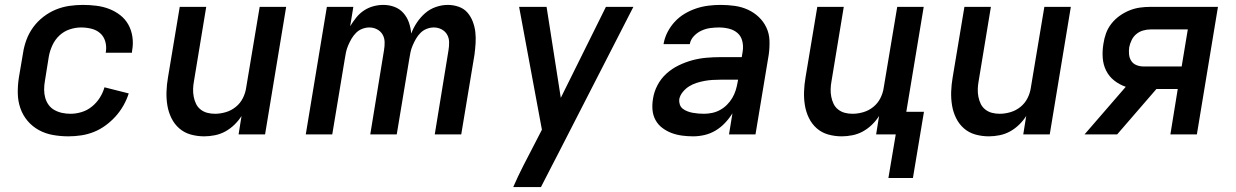

<svg xmlns="http://www.w3.org/2000/svg" viewBox="-20 -548 5040 783"><path d="M259 8Q227 8 196 2.5Q165 -3 138.5 -17.5Q112 -32 92.5 -55Q73 -78 63 -107Q53 -136 52.5 -168Q52 -200 57 -232L74 -332Q78 -359 88 -386Q98 -413 115.5 -437Q133 -461 157 -479.5Q181 -498 208 -509Q235 -520 263 -524Q291 -528 318 -528Q346 -528 373.5 -524.5Q401 -521 425.5 -511.5Q450 -502 470.5 -486Q491 -470 503.5 -447.5Q516 -425 520 -397.5Q524 -370 519 -343L518 -333H411L412 -338Q415 -360 409 -380Q403 -400 388 -413Q373 -426 352.5 -431Q332 -436 311 -436Q287 -436 263.5 -428Q240 -420 222 -403Q204 -386 193.5 -363Q183 -340 179 -317L163 -217Q160 -200 160 -182.5Q160 -165 164.5 -149Q169 -133 178.5 -120Q188 -107 202.5 -99Q217 -91 233.5 -87.5Q250 -84 268 -84Q290 -84 313 -91Q336 -98 355 -113.5Q374 -129 387 -149.5Q400 -170 406 -192L505 -167Q497 -142 483.5 -118Q470 -94 451.5 -73.5Q433 -53 410.5 -36.5Q388 -20 363 -10Q338 0 311.5 4Q285 8 259 8Z M813 8Q784 8 757.5 0.5Q731 -7 711 -24.5Q691 -42 679 -66.5Q667 -91 662.5 -118.5Q658 -146 659 -174.5Q660 -203 665 -232L713 -520H821L771 -217Q768 -201 767.5 -185Q767 -169 770 -153.5Q773 -138 779.5 -124.5Q786 -111 798 -101.5Q810 -92 825 -88Q840 -84 857 -84Q878 -84 900.5 -90.5Q923 -97 941.5 -112Q960 -127 970.5 -148Q981 -169 984 -191L1039 -520H1147L1061 0H953L965 -75Q953 -56 936 -39.5Q919 -23 899 -12Q879 -1 856.5 3.5Q834 8 813 8Z M1227 0 1313 -520H1421L1408 -441Q1419 -459 1432.5 -476Q1446 -493 1464 -505Q1482 -517 1502.5 -522.5Q1523 -528 1543 -528Q1567 -528 1588.5 -520Q1610 -512 1625 -495Q1640 -478 1647.5 -456.5Q1655 -435 1657 -411Q1666 -435 1680.5 -456.5Q1695 -478 1714 -494.5Q1733 -511 1757.5 -519.5Q1782 -528 1806 -528Q1829 -528 1850.5 -520.5Q1872 -513 1886 -497Q1900 -481 1908 -460Q1916 -439 1918.5 -417Q1921 -395 1919.5 -371.5Q1918 -348 1915 -325L1861 0H1753L1809 -343Q1812 -360 1811.5 -377Q1811 -394 1803 -407.5Q1795 -421 1780.5 -428.5Q1766 -436 1749 -436Q1735 -436 1720.5 -430.5Q1706 -425 1695 -414Q1684 -403 1676.5 -390Q1669 -377 1663 -363Q1657 -349 1654 -335Q1651 -321 1649 -307L1598 0H1490L1546 -343Q1549 -360 1548.5 -377Q1548 -394 1540 -407.5Q1532 -421 1517.5 -428.5Q1503 -436 1486 -436Q1472 -436 1457.5 -430.5Q1443 -425 1432 -414Q1421 -403 1413.5 -390Q1406 -377 1400 -363Q1394 -349 1391 -335Q1388 -321 1386 -307L1335 0Z M2073 215Q2092 171 2114 128Q2136 85 2158 43L2190 -19L2097 -520H2209L2267 -149L2451 -520H2563L2253 85L2240 110L2186 215Z M2807 8Q2784 8 2761.5 5Q2739 2 2719 -5.5Q2699 -13 2681.5 -26Q2664 -39 2653.5 -58Q2643 -77 2641 -99.5Q2639 -122 2643 -145Q2647 -173 2661 -200Q2675 -227 2697.5 -247.5Q2720 -268 2748 -281.5Q2776 -295 2804 -302.5Q2832 -310 2861 -312.5Q2890 -315 2918 -315H3005L3009 -340Q3012 -361 3007 -381Q3002 -401 2987.5 -413.5Q2973 -426 2953 -431Q2933 -436 2912 -436Q2894 -436 2876 -433.5Q2858 -431 2840.5 -423Q2823 -415 2809.5 -400.5Q2796 -386 2793 -368H2686Q2690 -393 2702 -416.5Q2714 -440 2732 -459.5Q2750 -479 2773 -492.5Q2796 -506 2820.5 -514Q2845 -522 2870 -525Q2895 -528 2919 -528Q2948 -528 2976.5 -524Q3005 -520 3030 -508.5Q3055 -497 3074.5 -478.5Q3094 -460 3105.5 -435.5Q3117 -411 3118 -382.5Q3119 -354 3115 -325L3061 0H2953L2967 -86Q2954 -65 2936.5 -46.5Q2919 -28 2898 -15.5Q2877 -3 2853.5 2.5Q2830 8 2807 8ZM2851 -84Q2867 -84 2884 -87.5Q2901 -91 2916.5 -99.5Q2932 -108 2944.5 -120.5Q2957 -133 2966 -148Q2975 -163 2980 -179Q2985 -195 2988 -212L2990 -223H2918Q2902 -223 2885.5 -222Q2869 -221 2853 -218Q2837 -215 2821 -210Q2805 -205 2790.5 -196Q2776 -187 2764.5 -173Q2753 -159 2750 -143Q2749 -132 2752.5 -121.5Q2756 -111 2764.5 -104.5Q2773 -98 2783.5 -94Q2794 -90 2805 -88Q2816 -86 2827.5 -85Q2839 -84 2851 -84Z M3603 178 3633 0H3553L3565 -75Q3553 -56 3536 -39.5Q3519 -23 3499 -12Q3479 -1 3456.5 3.5Q3434 8 3413 8Q3384 8 3357.5 0.5Q3331 -7 3311 -24.5Q3291 -42 3279 -66.5Q3267 -91 3262.5 -118.5Q3258 -146 3259 -174.5Q3260 -203 3265 -232L3313 -520H3421L3371 -217Q3368 -201 3367.5 -185Q3367 -169 3370 -153.5Q3373 -138 3379.5 -124.5Q3386 -111 3398 -101.5Q3410 -92 3425 -88Q3440 -84 3457 -84Q3478 -84 3500.5 -90.5Q3523 -97 3541.5 -112Q3560 -127 3570.5 -148Q3581 -169 3584 -191L3639 -520H3747L3676 -92H3748L3703 178Z M4013 8Q3984 8 3957.5 0.5Q3931 -7 3911 -24.5Q3891 -42 3879 -66.5Q3867 -91 3862.5 -118.5Q3858 -146 3859 -174.5Q3860 -203 3865 -232L3913 -520H4021L3971 -217Q3968 -201 3967.5 -185Q3967 -169 3970 -153.5Q3973 -138 3979.5 -124.5Q3986 -111 3998 -101.5Q4010 -92 4025 -88Q4040 -84 4057 -84Q4078 -84 4100.5 -90.5Q4123 -97 4141.5 -112Q4160 -127 4170.5 -148Q4181 -169 4184 -191L4239 -520H4347L4261 0H4153L4165 -75Q4153 -56 4136 -39.5Q4119 -23 4099 -12Q4079 -1 4056.5 3.5Q4034 8 4013 8Z M4536 0H4403L4571 -194Q4545 -203 4524 -219.5Q4503 -236 4491 -260Q4479 -284 4477 -312.5Q4475 -341 4480 -370Q4483 -391 4490.5 -412Q4498 -433 4512.5 -451.5Q4527 -470 4546 -483.5Q4565 -497 4586 -505.5Q4607 -514 4628.5 -517Q4650 -520 4671 -520H4947L4861 0H4753L4783 -185H4696ZM4643 -277H4799L4824 -428H4672Q4657 -428 4641.5 -423.5Q4626 -419 4614 -409Q4602 -399 4595 -384.5Q4588 -370 4585 -355Q4583 -340 4584.5 -325.5Q4586 -311 4593.5 -299.5Q4601 -288 4614.5 -282.5Q4628 -277 4643 -277Z"/></svg>

Font: Iosevka Aile Semibold
Style: Italic
Weight: 600
Italic angle: -9°
Designer: Belleve Invis
Foundry: Belleve Invis
Version: Version 31.1.0; ttfautohint (v1.8.4)